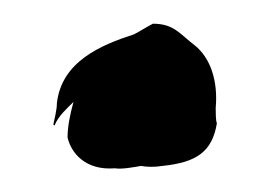

<svg xmlns="http://www.w3.org/2000/svg" viewBox="-20 -154 231 162"><path d="M25 -49 26 -48C29 -56 37 -63 42 -68C39 -57 37 -47 37 -38C40 -25 52 -10 77 -12C83 -11 93 -13 99 -14C104 -13 111 -13 117 -14C146 -17 159 -26 163 -50C162 -52 162 -59 162 -63C164 -85 158 -105 144 -116C132 -125 127 -134 109 -134C105 -132 97 -127 93 -125C65 -116 32 -102 28 -67C28 -61 26 -54 25 -49Z"/></svg>

Font: Charger Mayhem
Style: Regular
Weight: 400
Designer: Jasper
Foundry: Cannot Into Space Fonts
Version: Version 0.98